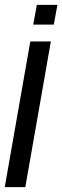

<svg xmlns="http://www.w3.org/2000/svg" viewBox="-40 -769 256 789"><path d="M-20.5 0H64L169 -598.5H84.5ZM111.5 -749 96.5 -668H181L196 -749Z"/></svg>

Font: Anybody ExtraCondensed
Style: Italic
Weight: 400
Width: 2
Italic angle: -10°
Version: Version 1.113;gftools[0.9.25]